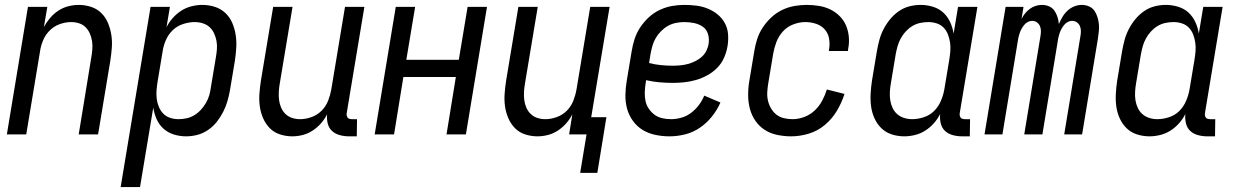

<svg xmlns="http://www.w3.org/2000/svg" viewBox="-20 -548 5040 783"><path d="M8 0 94 -520H173L159 -438Q170 -458 184.5 -475Q199 -492 218 -504.5Q237 -517 258.5 -522.5Q280 -528 301 -528Q327 -528 351.5 -520Q376 -512 393.5 -494.5Q411 -477 420.5 -454Q430 -431 434 -405.5Q438 -380 436 -353.5Q434 -327 430 -301L380 0H301L352 -312Q355 -329 356.5 -346Q358 -363 355.5 -379.5Q353 -396 346.5 -411Q340 -426 329 -437Q318 -448 302.5 -453Q287 -458 270 -458Q247 -458 223.5 -449.5Q200 -441 182.5 -423.5Q165 -406 155.5 -383Q146 -360 143 -337L87 0Z M472 215 594 -520H673L659 -437Q669 -457 684.5 -474.5Q700 -492 719.5 -504.5Q739 -517 761.5 -522.5Q784 -528 805 -528Q832 -528 856.5 -520Q881 -512 899 -495Q917 -478 927 -455Q937 -432 941 -406.5Q945 -381 943.5 -354Q942 -327 938 -301L918 -181Q914 -158 907.5 -135.5Q901 -113 890 -91.5Q879 -70 864 -51Q849 -32 828.5 -18Q808 -4 785 2Q762 8 739 8Q713 8 689 0.5Q665 -7 647 -23Q629 -39 619 -61.5Q609 -84 605 -109L551 215ZM708 -62Q724 -62 740.5 -65.5Q757 -69 772 -78Q787 -87 799 -100Q811 -113 820 -128.5Q829 -144 833.5 -160Q838 -176 840 -192L860 -312Q863 -329 864.5 -346.5Q866 -364 863 -380.5Q860 -397 853 -412Q846 -427 834.5 -437.5Q823 -448 807 -453Q791 -458 774 -458Q751 -458 726.5 -450Q702 -442 684 -424.5Q666 -407 656 -383.5Q646 -360 643 -337L623 -217Q620 -199 618.5 -181Q617 -163 619 -146Q621 -129 627.5 -113Q634 -97 645.5 -85Q657 -73 673.5 -67.5Q690 -62 708 -62Z M1172 8Q1146 8 1121.5 0Q1097 -8 1080 -25.5Q1063 -43 1053 -66Q1043 -89 1039.5 -114.5Q1036 -140 1038 -166.5Q1040 -193 1044 -219L1094 -520H1173L1121 -208Q1118 -191 1117 -174Q1116 -157 1118 -140.5Q1120 -124 1126.5 -109Q1133 -94 1144.5 -83Q1156 -72 1171.5 -67Q1187 -62 1204 -62Q1227 -62 1250.5 -70.5Q1274 -79 1291.5 -96.5Q1309 -114 1318 -137Q1327 -160 1331 -183L1387 -520H1466L1394 -87Q1393 -82 1394 -77Q1395 -72 1397.5 -68.5Q1400 -65 1405 -63.5Q1410 -62 1415 -62H1436L1435 8H1403Q1384 8 1365.5 3Q1347 -2 1334 -14Q1321 -26 1316.5 -44.5Q1312 -63 1314 -82Q1304 -62 1289 -45Q1274 -28 1255 -15.5Q1236 -3 1214.5 2.5Q1193 8 1172 8Z M1508 0 1594 -520H1673L1637 -304H1851L1887 -520H1966L1880 0H1801L1839 -234H1625L1587 0Z M2346 157 2372 0H2301L2314 -82Q2304 -62 2289 -45Q2274 -28 2255 -15.5Q2236 -3 2214.5 2.5Q2193 8 2172 8Q2146 8 2121.5 0Q2097 -8 2080 -25.5Q2063 -43 2053 -66Q2043 -89 2039.5 -114.5Q2036 -140 2038 -166.5Q2040 -193 2044 -219L2094 -520H2173L2121 -208Q2118 -191 2117 -174Q2116 -157 2118 -140.5Q2120 -124 2126.5 -109Q2133 -94 2144.5 -83Q2156 -72 2171.5 -67Q2187 -62 2204 -62Q2227 -62 2250.5 -70.5Q2274 -79 2291.5 -96.5Q2309 -114 2318 -137Q2327 -160 2331 -183L2387 -520H2466L2391 -70H2453L2416 157Z M2710 8Q2681 8 2652.5 2Q2624 -4 2601 -18Q2578 -32 2561.5 -54.5Q2545 -77 2537.5 -104Q2530 -131 2530.5 -160.5Q2531 -190 2536 -219L2556 -339Q2560 -364 2568 -389Q2576 -414 2591 -436.5Q2606 -459 2626 -477.5Q2646 -496 2670.5 -507.5Q2695 -519 2720 -523.5Q2745 -528 2770 -528Q2795 -528 2819.5 -525Q2844 -522 2866 -513Q2888 -504 2906 -489.5Q2924 -475 2935.5 -454.5Q2947 -434 2949 -409.5Q2951 -385 2947 -360Q2943 -336 2933 -313Q2923 -290 2905.5 -272Q2888 -254 2865.5 -241.5Q2843 -229 2819 -222Q2795 -215 2771 -212.5Q2747 -210 2724 -210Q2696 -210 2668.5 -212.5Q2641 -215 2615 -221L2613 -208Q2610 -190 2609.5 -171.5Q2609 -153 2612.5 -136Q2616 -119 2626 -104.5Q2636 -90 2649.5 -80Q2663 -70 2680.5 -66Q2698 -62 2717 -62Q2737 -62 2758.5 -68Q2780 -74 2798 -87.5Q2816 -101 2830 -119.5Q2844 -138 2852 -158L2918 -130Q2905 -100 2883.5 -73Q2862 -46 2834 -27Q2806 -8 2774 0Q2742 8 2710 8ZM2724 -280Q2739 -280 2754.5 -281.5Q2770 -283 2785 -287Q2800 -291 2814.5 -298Q2829 -305 2841.5 -316Q2854 -327 2861 -341.5Q2868 -356 2870 -371Q2873 -391 2867 -410Q2861 -429 2845.5 -439.5Q2830 -450 2810.5 -454Q2791 -458 2771 -458Q2754 -458 2736.5 -454.5Q2719 -451 2704 -442.5Q2689 -434 2676 -421Q2663 -408 2654 -392.5Q2645 -377 2640.5 -360.5Q2636 -344 2633 -328L2627 -291Q2650 -285 2674.5 -282.5Q2699 -280 2724 -280Z M3207 8Q3177 8 3149 2Q3121 -4 3098.5 -18.5Q3076 -33 3060.5 -55.5Q3045 -78 3038 -105Q3031 -132 3031 -161Q3031 -190 3036 -219L3056 -339Q3060 -364 3068 -389Q3076 -414 3091 -436.5Q3106 -459 3126 -477.5Q3146 -496 3170 -507.5Q3194 -519 3219.5 -523.5Q3245 -528 3270 -528Q3295 -528 3319.5 -524Q3344 -520 3365 -510Q3386 -500 3403 -483.5Q3420 -467 3429.5 -445.5Q3439 -424 3441.5 -399Q3444 -374 3439 -349L3438 -340H3360L3361 -346Q3365 -369 3361 -391Q3357 -413 3343 -428.5Q3329 -444 3308 -451Q3287 -458 3264 -458Q3240 -458 3215 -448.5Q3190 -439 3172.5 -419.5Q3155 -400 3146 -376Q3137 -352 3133 -328L3113 -208Q3110 -190 3109 -172Q3108 -154 3112 -137Q3116 -120 3125 -105Q3134 -90 3147 -80Q3160 -70 3177.5 -66Q3195 -62 3213 -62Q3236 -62 3260 -71Q3284 -80 3302.5 -97.5Q3321 -115 3333 -137.5Q3345 -160 3352 -183L3424 -165Q3413 -130 3393.5 -97Q3374 -64 3344.5 -39Q3315 -14 3278.5 -3Q3242 8 3207 8Z M3668 8Q3641 8 3616.5 0Q3592 -8 3574.5 -25Q3557 -42 3546.5 -65Q3536 -88 3532.5 -113.5Q3529 -139 3530.5 -166Q3532 -193 3536 -219L3556 -339Q3560 -362 3566 -384.5Q3572 -407 3583 -428.5Q3594 -450 3609.5 -469Q3625 -488 3645 -502Q3665 -516 3688 -522Q3711 -528 3734 -528Q3760 -528 3784.5 -520.5Q3809 -513 3826.5 -497Q3844 -481 3854.5 -458.5Q3865 -436 3869 -411L3887 -520H3966L3894 -87Q3893 -82 3894 -77Q3895 -72 3897.5 -68.5Q3900 -65 3905 -63.5Q3910 -62 3915 -62H3936L3935 8H3903Q3884 8 3865.5 3Q3847 -2 3834 -14Q3821 -26 3816.5 -45Q3812 -64 3814 -83Q3804 -63 3788.5 -45.5Q3773 -28 3753.5 -15.5Q3734 -3 3711.5 2.5Q3689 8 3668 8ZM3700 -62Q3723 -62 3747.5 -70Q3772 -78 3789.5 -95.5Q3807 -113 3817 -136.5Q3827 -160 3831 -183L3851 -303Q3854 -321 3855.5 -339Q3857 -357 3854.5 -374Q3852 -391 3846 -407Q3840 -423 3828.5 -435Q3817 -447 3800.5 -452.5Q3784 -458 3766 -458Q3750 -458 3733 -454.5Q3716 -451 3701 -442Q3686 -433 3674 -420Q3662 -407 3653.5 -391.5Q3645 -376 3640.5 -360Q3636 -344 3633 -328L3613 -208Q3610 -191 3609 -173.5Q3608 -156 3610.5 -139.5Q3613 -123 3620 -108Q3627 -93 3639 -82.5Q3651 -72 3667 -67Q3683 -62 3700 -62Z M3995 0 4081 -520H4154L4146 -471Q4152 -483 4160.5 -493.5Q4169 -504 4180 -512Q4191 -520 4203.5 -524Q4216 -528 4229 -528Q4245 -528 4258.5 -522Q4272 -516 4280 -504.5Q4288 -493 4292.5 -479Q4297 -465 4298 -450Q4305 -465 4313 -479Q4321 -493 4333.5 -504.5Q4346 -516 4361 -522Q4376 -528 4392 -528Q4407 -528 4421 -522Q4435 -516 4443 -504.5Q4451 -493 4455.5 -478.5Q4460 -464 4461.5 -449Q4463 -434 4461 -418.5Q4459 -403 4457 -388L4393 0H4320L4386 -400Q4388 -411 4388 -421.5Q4388 -432 4384 -441.5Q4380 -451 4371.5 -457Q4363 -463 4352 -463Q4343 -463 4334.5 -458.5Q4326 -454 4319.5 -446Q4313 -438 4308.5 -429.5Q4304 -421 4301 -412Q4298 -403 4296 -394Q4294 -385 4293 -376L4231 0H4157L4223 -400Q4225 -411 4225 -421.5Q4225 -432 4221 -441.5Q4217 -451 4208.5 -457Q4200 -463 4190 -463Q4180 -463 4171.5 -458.5Q4163 -454 4156.5 -446Q4150 -438 4145.5 -429.5Q4141 -421 4138 -412Q4135 -403 4133 -394Q4131 -385 4130 -376L4068 0Z M4668 8Q4641 8 4616.5 0Q4592 -8 4574.5 -25Q4557 -42 4546.5 -65Q4536 -88 4532.5 -113.5Q4529 -139 4530.5 -166Q4532 -193 4536 -219L4556 -339Q4560 -362 4566 -384.5Q4572 -407 4583 -428.5Q4594 -450 4609.5 -469Q4625 -488 4645 -502Q4665 -516 4688 -522Q4711 -528 4734 -528Q4760 -528 4784.5 -520.5Q4809 -513 4826.5 -497Q4844 -481 4854.5 -458.5Q4865 -436 4869 -411L4887 -520H4966L4894 -87Q4893 -82 4894 -77Q4895 -72 4897.5 -68.5Q4900 -65 4905 -63.5Q4910 -62 4915 -62H4936L4935 8H4903Q4884 8 4865.5 3Q4847 -2 4834 -14Q4821 -26 4816.5 -45Q4812 -64 4814 -83Q4804 -63 4788.5 -45.5Q4773 -28 4753.5 -15.5Q4734 -3 4711.5 2.5Q4689 8 4668 8ZM4700 -62Q4723 -62 4747.5 -70Q4772 -78 4789.5 -95.5Q4807 -113 4817 -136.5Q4827 -160 4831 -183L4851 -303Q4854 -321 4855.5 -339Q4857 -357 4854.5 -374Q4852 -391 4846 -407Q4840 -423 4828.5 -435Q4817 -447 4800.5 -452.5Q4784 -458 4766 -458Q4750 -458 4733 -454.5Q4716 -451 4701 -442Q4686 -433 4674 -420Q4662 -407 4653.5 -391.5Q4645 -376 4640.5 -360Q4636 -344 4633 -328L4613 -208Q4610 -191 4609 -173.5Q4608 -156 4610.5 -139.5Q4613 -123 4620 -108Q4627 -93 4639 -82.5Q4651 -72 4667 -67Q4683 -62 4700 -62Z"/></svg>

Font: Iosevka Term Curly
Style: Italic
Weight: 400
Italic angle: -9°
Designer: Belleve Invis
Foundry: Belleve Invis
Version: Version 32.3.0